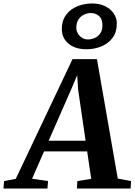

<svg xmlns="http://www.w3.org/2000/svg" viewBox="-94 -1087 776 1107"><path d="M-74 0 -70.5 -43 -3 -56 324 -746H465L585 -57.5L661.5 -43L659 0H349.5L352 -43L432 -56L408.5 -214H160L91 -56.5L183 -43L179.5 0ZM186.5 -275.5H399.5L356.5 -570L351 -653.5L319 -577.5ZM404.5 -803Q339.5 -803 301 -835.2Q262.5 -867.5 262.5 -920Q262.5 -960 278.5 -988Q294.5 -1016 320.2 -1033.5Q346 -1051 377 -1059Q408 -1067 438.5 -1067Q479.5 -1067 511.2 -1051.8Q543 -1036.5 561.2 -1010.2Q579.5 -984 579.5 -951Q579.5 -901.5 554.8 -868.5Q530 -835.5 490 -819.2Q450 -803 404.5 -803ZM412 -859.5Q432.5 -859.5 452 -868Q471.5 -876.5 484 -894.5Q496.5 -912.5 496.5 -941.5Q496.5 -978.5 476.2 -995.2Q456 -1012 430 -1012Q410.5 -1012 391 -1003Q371.5 -994 358.8 -975.2Q346 -956.5 346 -927.5Q346 -899.5 366 -879.5Q386 -859.5 412 -859.5Z"/></svg>

Font: Merriweather 36pt
Style: Bold Italic
Weight: 700
Italic angle: -7.8°
Version: Version 2.101